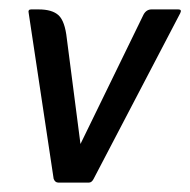

<svg xmlns="http://www.w3.org/2000/svg" viewBox="-20 -388 404 408"><path d="M151 -82 285 -357Q291 -368 302 -368H359Q367 -368 363 -360L179 -8Q175 0 169 0H104Q97 0 94 -8L41 -360Q39 -368 46 -368H62Q91 -368 104.5 -355.5Q118 -343 122 -306Z"/></svg>

Font: Zain
Style: Italic
Weight: 400
Italic angle: -10°
Designer: Zain,Boutros
Foundry: Mobile Telecommunications Company (Zain), 2024
Version: Version 1.51; ttfautohint (v1.8.4)